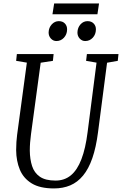

<svg xmlns="http://www.w3.org/2000/svg" viewBox="-20 -1046 684 1076"><path d="M580 -694.5 529.5 -306Q518.5 -220 497.5 -159.8Q476.5 -99.5 445.5 -62Q414.5 -24.5 373.8 -7.2Q333 10 282.5 10Q204 10 157.8 -18.2Q111.5 -46.5 91.2 -95.2Q71 -144 70.5 -205Q70.5 -230 72 -250.5Q73.5 -271 76 -291L130.5 -695L70.5 -705L74.5 -743H280.5L276.5 -705L208 -694.5L154 -296Q150.5 -271.5 148.8 -248Q147 -224.5 147 -202Q147.5 -153.5 159.8 -115.5Q172 -77.5 203.2 -55.8Q234.5 -34 291.5 -34Q341.5 -34 377.2 -63.5Q413 -93 436.2 -153.5Q459.5 -214 471 -306L521 -695L462.5 -705L467 -743H644L640 -705ZM296 -816Q278 -816 265 -830.2Q252 -844.5 252.5 -865Q253.5 -891.5 270.2 -909.5Q287 -927.5 309.5 -927.5Q331.5 -927.5 344 -914Q356.5 -900.5 356 -880.5Q355.5 -853 338.2 -834.5Q321 -816 296 -816ZM457.5 -816Q439.5 -816 426.5 -830.2Q413.5 -844.5 414 -865Q415 -891.5 431.2 -909.5Q447.5 -927.5 470.5 -927.5Q492.5 -927.5 505.2 -914Q518 -900.5 517.5 -880.5Q517 -853 499.8 -834.5Q482.5 -816 457.5 -816ZM283.5 -1026.5H535L526 -966H274Z"/></svg>

Font: Merriweather 24pt SemiCondensed Light
Style: Italic
Weight: 300
Width: 4
Italic angle: -7.8°
Designer: Eben Sorkin
Foundry: Eben Sorkin
Version: Version 2.101